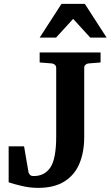

<svg xmlns="http://www.w3.org/2000/svg" viewBox="-20 -937 561 974"><path d="M490.2 -620.1 429.2 -615.2Q419.9 -614.3 413.6 -608.4Q407.2 -602.5 407.2 -592.8V-242.2Q407.2 -165 382.8 -106.9Q358.4 -48.8 306.6 -16.4Q254.9 16.1 172.9 16.1Q131.8 16.1 89.6 6.1Q47.4 -3.9 23.9 -12.2V-194.8H102.1L125 -61Q125 -61 130.1 -52.5Q135.3 -43.9 150.9 -43.9Q206.5 -43.9 235.8 -87.9Q265.1 -131.8 265.1 -245.1V-592.8Q265.1 -602.5 258.3 -608.4Q251.5 -614.3 243.2 -615.2L181.2 -620.1V-670.9H490.2ZM521 -746.1H438L351.1 -841.3L264.2 -746.1H181.2L292 -917.5H410.2Z"/></svg>

Font: Charis
Style: Bold
Weight: 700
Designer: Walt Agee, Miriam Martin, Annie Olsen, Victor Gaultney, Lorna Priest, Alan Ward, Bob Hallissy, Martin Hosken, Sharon Cor
Foundry: SIL Global
Version: Version 7.000